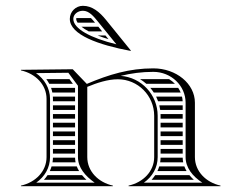

<svg xmlns="http://www.w3.org/2000/svg" viewBox="-20 -640 820 660"><path d="M246.7 -562H306.8C301.8 -568 297.1 -573.5 292.6 -578H242.4C242.1 -577 242 -576 242 -575C242 -571 243.6 -566.6 246.7 -562ZM260.2 -548C266.7 -542.7 275.1 -537.3 285.1 -532H331.2C326.9 -537.3 322.5 -542.7 318.2 -548ZM315.9 -518C327 -513.6 339.3 -509.4 352.8 -505.4C349.4 -509.6 346 -513.8 342.6 -518ZM429 -465 430 -466 344.3 -571.7C322.2 -599 296.9 -620 265 -620C240.2 -620 220 -599.8 220 -575C220 -520.5 319.1 -485.5 429 -465ZM380 -487.7C291 -509.6 232 -541.3 232 -575C232 -590.5 246.8 -603 265 -603C286.3 -603 301.9 -584 318 -564.1ZM561.2 -368H461.3C469 -363.3 476.2 -357.9 482.9 -352H581.3C575.4 -358.1 568.6 -363.5 561.2 -368ZM592.5 -338H496.6C501 -332.9 504.9 -327.6 508.6 -322H601.1C598.7 -327.6 595.9 -333 592.5 -338ZM605.6 -308H516.6C519.1 -302.8 521.4 -297.5 523.4 -292H607.9C607.6 -297.5 606.8 -302.8 605.6 -308ZM608 -202V-218H532V-202ZM608 -188H532V-172H608ZM608 -158H532V-142H608ZM608 -128H532V-112H608ZM608 -278H527.6C528.9 -272.8 529.9 -267.4 530.7 -262H608ZM608 -248H531.9C532 -246 532 -244 532 -242V-232H608ZM609.7 -82C608.7 -87.2 608.1 -92.5 608 -98H532C531.9 -92.6 531.4 -87.2 530.5 -82ZM613.7 -68H527.3C525.7 -62.5 523.6 -57.1 521.2 -52H621.3C618.3 -57.1 615.7 -62.5 613.7 -68ZM631.1 -38H513.5C509.7 -32.3 505.6 -26.9 501.1 -22H646.2C640.7 -27.1 635.6 -32.4 631.1 -38ZM238 -202V-218H162V-202ZM238 -188H162V-172H238ZM238 -158H162V-142H238ZM238 -128H162V-112H238ZM238 -338H155.5C157.4 -332.8 158.8 -327.5 159.9 -322H238ZM238 -308H161.7C161.9 -305.4 162 -302.7 162 -300V-292H238ZM238 -278H162V-262H238ZM238 -248H162V-232H238ZM239.8 -82C238.7 -87.1 238.1 -92.5 238 -98H162C161.9 -92.6 161.4 -87.2 160.5 -82ZM243.9 -68H157.3C155.7 -62.5 153.6 -57.1 151.2 -52H251.9C248.7 -57.1 246 -62.5 243.9 -68ZM261.9 -38H143.5C139.7 -32.3 135.6 -26.9 131 -22H277.1C271.6 -27.2 266.5 -32.5 261.9 -38ZM139.2 -368C143 -362.9 146.4 -357.5 149.3 -352H230.5C226.6 -357.3 222.7 -362.7 218.7 -368ZM140 -100C140 -51 102 -13 52 -2V0H368V-2C318 -13 280 -51 280 -100V-341.4C313 -355.1 350.7 -367.5 385.1 -367.5C454 -367.5 510 -311.3 510 -242V-100C510 -51 472 -13 422 -2V0H738V-2C688 -13 650 -51 650 -100V-287C650 -352.1 585.9 -405 507 -405C424.4 -405 354.8 -384 278.4 -351.6L230 -402L52 -400V-398C102 -387 140 -349 140 -300ZM248 -345.2V-100C248 -63.9 272.7 -35.3 305.5 -12H104.5C133.6 -32.7 152 -63.3 152 -100V-300C152 -337.4 132 -368.7 103.7 -388.6L214.9 -389.9ZM394.8 -379.2C430.8 -388 467.6 -393 507 -393C568.3 -393 618 -345.5 618 -287V-100C618 -63.4 642 -34.1 675.5 -12H474.5C503.6 -32.7 522 -63.3 522 -100V-242C522 -314.5 465.9 -374 394.8 -379.2Z"/></svg>

Font: SortefaxS02
Style: Medium
Weight: 500
Designer: gluk
Foundry: gluk
Version: Version 0.261